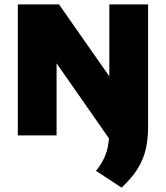

<svg xmlns="http://www.w3.org/2000/svg" viewBox="-20 -615 754 872"><path d="M61 0V-595H248L502.5 -231L480.5 21.5L211.5 -364H237V0ZM532 237 416 161Q439 132.5 452.2 104.5Q465.5 76.5 471 44.5Q476.5 12.5 476.5 -28.5V-595H652.5V-35.5Q652.5 15 642.5 60.5Q632.5 106 606.2 149.5Q580 193 532 237Z"/></svg>

Font: Encode Sans SC Condensed Thin ExtraBold
Style: Regular
Weight: 800
Version: Version 3.002